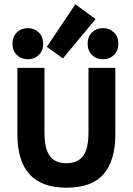

<svg xmlns="http://www.w3.org/2000/svg" viewBox="-20 -849 618 894"><path d="M289 25Q61 25 61 -223V-533H187V-234Q187 -156 212 -122.5Q237 -89 289 -89Q342 -89 367 -122.5Q392 -156 392 -234V-533H517V-223Q517 -102 462.5 -38.5Q408 25 289 25ZM198 -631 331 -829 425 -760 273 -577ZM181 -646Q181 -613 160.5 -593Q140 -573 110 -573Q79 -573 58.5 -593Q38 -613 38 -646Q38 -678 58.5 -698Q79 -718 110 -718Q140 -718 160.5 -698Q181 -678 181 -646ZM531 -646Q531 -613 510.5 -593Q490 -573 459 -573Q429 -573 408.5 -593Q388 -613 388 -646Q388 -678 408.5 -698Q429 -718 459 -718Q490 -718 510.5 -698Q531 -678 531 -646Z"/></svg>

Font: Repo
Style: DemiBold
Weight: 600
Designer: Stefan Peev
Foundry: Context Ltd
Version: Version 001.000